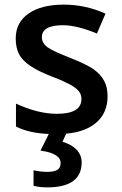

<svg xmlns="http://www.w3.org/2000/svg" viewBox="-20 -570 527 830"><path d="M266 8 250 43Q289 54 311 77Q333 100 333 132Q333 240 184 240Q150 240 125 233V166Q156 173 185 173Q213 173 227.5 164.5Q242 156 242 135Q242 93 155 81L191 9Q106 6 49 -23V-122Q145 -78 226 -78Q332 -78 332 -142Q332 -162 320.5 -176Q309 -190 282 -205Q243 -225 207 -238Q145 -262 110.5 -285.5Q76 -309 62 -336.5Q48 -364 48 -404Q48 -473 103.5 -511.5Q159 -550 256 -550Q350 -550 436 -511L399 -425Q312 -461 252 -461Q161 -461 161 -409Q161 -384 185 -366Q210 -348 288 -318Q354 -292 384.5 -270.5Q415 -249 430 -221Q445 -193 445 -154Q445 -84 398.5 -42Q352 0 266 8Z"/></svg>

Font: OpenSansMMV
Style: Semibold
Weight: 600
Designer: Steve Matteson
Foundry: Ascender Corporation
Version: Version 6.000